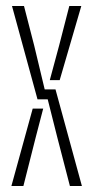

<svg xmlns="http://www.w3.org/2000/svg" viewBox="-20 -620 311 640"><path d="M213 0 171 -162 139 -289H105L20 -600H60L94 -468L129 -322H165L253 0ZM18 0 89 -258H124L99 -162L58 0ZM146 -353 177 -468 211 -600H251L179 -353Z"/></svg>

Font: Big Shoulders Stencil Text SC Thin
Style: Regular
Weight: 100
Designer: Patric King
Foundry: XO Type Co
Version: Version 2.001